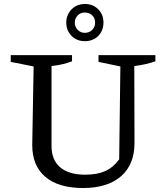

<svg xmlns="http://www.w3.org/2000/svg" viewBox="-20 -935 819 965"><path d="M398 10Q274 10 208 -46Q142 -102 142 -206L149 -601L34 -624V-658H342V-627Q322 -619 297.5 -613Q273 -607 239 -603V-201Q239 -131 282.5 -94Q326 -57 408 -57Q468 -57 508.5 -75Q549 -93 579 -134L585 -601L475 -624V-658H761V-627Q739 -619 713 -613Q687 -607 655 -603L656 -216Q656 -108 588 -49Q520 10 398 10ZM407 -728Q379 -728 358.5 -740Q338 -752 325.5 -773Q313 -794 313 -821Q313 -848 325.5 -869.5Q338 -891 359 -903Q380 -915 407 -915Q447 -915 473.5 -888.5Q500 -862 500 -822Q500 -794 488 -773Q476 -752 455 -740Q434 -728 407 -728ZM406 -770Q429 -770 443.5 -785Q458 -800 458 -821Q458 -844 443.5 -858Q429 -872 406 -872Q385 -872 370.5 -857.5Q356 -843 356 -821Q356 -800 370.5 -785Q385 -770 406 -770Z"/></svg>

Font: Piazzolla Thin Medium
Style: Regular
Weight: 500
Version: Version 2.005